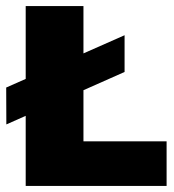

<svg xmlns="http://www.w3.org/2000/svg" viewBox="-24 -615 576 635"><path d="M61 0V-595H252V-147.5H527V0ZM-3 -203.5 -3.5 -325.5 388 -498.5V-377Z"/></svg>

Font: Encode Sans SC Condensed Thin ExtraBold
Style: Regular
Weight: 800
Version: Version 3.002